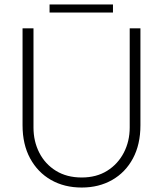

<svg xmlns="http://www.w3.org/2000/svg" viewBox="-20 -827 730 860"><path d="M346 13Q268 13 208.5 -21Q149 -55 115 -117.5Q81 -180 81 -266V-700H130V-256Q130 -194 156 -143Q182 -92 230.5 -62Q279 -32 346 -32Q412 -32 460 -62Q508 -92 534.5 -143Q561 -194 561 -256V-700H609V-266Q609 -180 575.5 -117.5Q542 -55 482.5 -21Q423 13 346 13ZM202 -771V-807H486V-771Z"/></svg>

Font: MuseoModerno ExtraLight
Style: Regular
Weight: 200
Designer: Pablo Cosgaya, Héctor Gatti, Marcela Romero, and the Authors of The MuseoModerno Project.
Foundry: Omnibus-Type Team
Version: Version 1.001